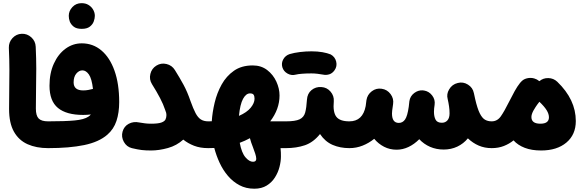

<svg xmlns="http://www.w3.org/2000/svg" viewBox="-20 -862 3629 1197"><path d="M36.6 -182.6Q36.6 -248.5 37.6 -306.4Q38.6 -364.3 38.6 -426Q38.6 -487.8 35.2 -564Q34.2 -598.6 57.6 -624.3Q81.1 -649.9 115.2 -651.4Q149.4 -652.8 175.3 -629.2Q201.2 -605.5 202.6 -570.8Q206.1 -496.1 206.1 -433.8Q206.1 -371.6 204.8 -312Q203.6 -252.4 203.6 -185.1Q203.6 -141.1 220.9 -123.3Q238.3 -105.5 279.8 -105.5H280.3Q314.9 -105.5 339.1 -81.1Q363.3 -56.6 363.3 -22Q363.3 12.2 339.1 36.9Q314.9 61.5 280.3 61.5H279.8Q206.5 61.5 151.9 37.1Q97.2 12.7 66.9 -41Q36.6 -94.7 36.6 -182.6Z M196.8 -22Q196.8 -56.6 221.4 -81.1Q246.1 -105.5 280.3 -105.5Q386.7 -105.5 445.6 -111.1Q504.4 -116.7 531.2 -134.8Q540 -140.6 546.4 -148.4Q522 -145.5 498.5 -145.5Q394 -145.5 341.3 -189Q288.6 -232.4 288.6 -327.6Q288.6 -405.8 315.7 -465.3Q342.8 -524.9 388.4 -558.3Q434.1 -591.8 489.7 -591.8Q559.6 -591.8 612.1 -547.6Q664.6 -503.4 693.8 -421.4Q723.1 -339.4 723.1 -225.6Q723.1 -159.7 706.1 -108.2Q689 -56.6 648.9 -22Q596.7 23.4 504.6 42.5Q412.6 61.5 280.3 61.5Q246.1 61.5 221.4 36.9Q196.8 12.2 196.8 -22ZM439 -348.6Q439 -298.3 499 -298.3Q515.6 -298.3 531 -301.3Q546.4 -304.2 559.1 -307.6H559.6Q552.2 -372.1 534.2 -397.7Q516.1 -423.3 493.7 -423.3Q472.7 -423.3 455.8 -403.3Q439 -383.3 439 -348.6ZM408.7 -763.2Q408.7 -793.9 431.4 -818.1Q454.1 -842.3 488.3 -842.3Q513.7 -842.3 531.2 -831.5Q548.8 -820.8 558.6 -805.2Q571.3 -785.2 571.3 -763.2Q571.3 -747.6 564.5 -728.5Q557.6 -709.5 539.8 -695.8Q522 -682.1 489.7 -682.1Q456.5 -682.1 439.2 -696Q421.9 -710 415 -728Q408.7 -745.1 408.7 -763.2Z M744.1 -41.5Q753.4 -74.7 782.7 -90.3Q812 -106 847.2 -98.6Q867.2 -95.2 884.3 -93Q901.4 -90.8 921.9 -90.8Q965.8 -90.8 986.1 -98.1Q1006.3 -105.5 1012 -117.7Q1017.6 -129.9 1017.6 -145Q1017.6 -151.9 1016.1 -158.2Q1012.7 -167.5 1009.3 -177.7Q998.5 -210.9 977.8 -250.7Q957 -290.5 927.2 -337.9Q909.2 -367.2 917.5 -401.1Q925.8 -435.1 955.1 -453.1Q984.4 -471.2 1018.3 -462.9Q1052.2 -454.6 1070.3 -425.3Q1100.1 -377.9 1124.3 -333.3Q1148.4 -288.6 1167.5 -232.4Q1184.6 -184.6 1199.2 -156.7Q1213.9 -128.9 1232.4 -117.2Q1251 -105.5 1278.3 -105.5H1278.8Q1313.5 -105.5 1337.6 -81.1Q1361.8 -56.6 1361.8 -22Q1361.8 12.2 1337.6 36.9Q1313.5 61.5 1278.8 61.5H1278.3Q1228 61.5 1189.7 46.6Q1151.4 31.7 1122.6 8.3Q1082 45.4 1026.9 60.8Q971.7 76.2 921.9 76.2Q887.2 76.2 862.8 73.2Q838.4 70.3 801.8 61.5Q769 53.2 752 22.2Q734.9 -8.8 744.1 -41.5Z M1195.3 -22Q1195.3 -56.6 1219.7 -81.1Q1244.1 -105.5 1278.8 -105.5Q1290 -105.5 1300.3 -106Q1303.7 -160.6 1318.1 -221.4Q1332.5 -282.2 1361.8 -335Q1391.1 -387.7 1438.5 -420.9Q1485.8 -454.1 1555.7 -454.1Q1608.4 -454.1 1645.8 -425.3Q1683.1 -396.5 1702.9 -353.3Q1722.7 -310.1 1722.7 -266.6Q1722.7 -181.6 1664.6 -105.5H1762.2Q1796.9 -105.5 1821 -81.1Q1845.2 -56.6 1845.2 -22Q1845.2 12.2 1821 36.9Q1796.9 61.5 1762.2 61.5H1729Q1730.5 75.2 1731 87.6Q1731.4 100.1 1731.4 113.3Q1731.4 144 1722.4 179Q1713.4 213.9 1693.8 244.6Q1674.3 275.4 1642.6 294.9Q1610.8 314.5 1565.4 314.5Q1513.7 314.5 1472.9 292.7Q1432.1 271 1401.1 234.6Q1370.1 198.2 1349.1 152.8Q1328.1 107.4 1315.9 60.5Q1297.4 61.5 1278.8 61.5Q1244.6 61.5 1220 36.9Q1195.3 12.2 1195.3 -22ZM1538.6 -279.8Q1513.7 -279.8 1495.1 -245.6Q1476.6 -211.4 1469.7 -139.6Q1519 -161.1 1543 -190.4Q1566.9 -219.7 1566.9 -246.6Q1566.9 -262.2 1561.3 -271Q1555.7 -279.8 1538.6 -279.8ZM1557.1 56.2Q1551.3 41 1546.1 26.6Q1541 12.2 1538.1 -0.5Q1507.8 16.1 1474.6 28.3Q1486.3 90.8 1510.3 118.7Q1534.2 146.5 1557.1 146.5Q1577.6 146.5 1577.6 128.4Q1577.6 115.2 1571.3 96.2Q1564.9 77.1 1557.1 56.2Z M1678.2 -22Q1678.2 -56.6 1703.1 -81.1Q1728 -105.5 1762.2 -105.5Q1821.3 -105.5 1847.9 -118.2Q1874.5 -130.9 1882.6 -160.4Q1890.6 -189.9 1893.6 -240.2Q1896 -278.8 1922.1 -300.3Q1948.2 -321.8 1983.4 -319.3Q2018.1 -317.4 2040.8 -290.8Q2063.5 -264.2 2061 -230.5Q2054.7 -163.1 2076.7 -134.3Q2098.6 -105.5 2157.7 -105.5H2158.2Q2192.9 -105.5 2217 -81.1Q2241.2 -56.6 2241.2 -22Q2241.2 12.2 2217 36.9Q2192.9 61.5 2158.2 61.5H2157.7Q2100.6 61.5 2053.7 41.3Q2006.8 21 1975.1 -26.4Q1933.6 25.4 1880.9 43.5Q1828.1 61.5 1762.2 61.5Q1728 61.5 1703.1 36.9Q1678.2 12.2 1678.2 -22ZM1740.2 -442.9Q1732.9 -468.8 1746.1 -492.4Q1759.3 -516.1 1786.1 -524.9Q1814 -533.2 1850.1 -537.6Q1886.2 -542 1921.9 -542Q1960 -542 1990.5 -536.6Q2021 -531.2 2042 -522.5Q2068.8 -507.3 2075.9 -478Q2083 -448.7 2065.9 -424.3Q2052.2 -404.8 2033 -398.7Q2013.7 -392.6 1992.7 -397Q1978.5 -399.9 1958.7 -402.1Q1939 -404.3 1921.9 -404.3Q1889.2 -404.3 1863.8 -402.3Q1838.4 -400.4 1822.8 -396.5Q1796.9 -389.6 1772.5 -403.3Q1748 -417 1740.2 -442.9Z M2074.7 -22Q2074.7 -56.6 2099.4 -81.1Q2124 -105.5 2158.2 -105.5Q2241.7 -105.5 2259.8 -200.7Q2261.7 -215.3 2264.6 -237.8Q2270 -272 2297.9 -293Q2325.7 -314 2359.9 -308.6Q2394 -303.7 2415 -275.4Q2436 -247.1 2430.7 -213.4Q2426.3 -184.6 2425 -172.4Q2423.8 -160.2 2423.8 -154.3Q2423.8 -95.7 2466.3 -95.7Q2490.2 -95.7 2505.1 -116.7Q2520 -137.7 2528.3 -196.3Q2529.3 -211.4 2532.2 -231Q2536.6 -262.2 2562 -281.7Q2562.5 -282.2 2563 -282.2Q2563 -282.2 2563.5 -282.7Q2586.4 -299.8 2614.3 -298.8Q2614.3 -298.8 2614.3 -298.8Q2614.7 -298.8 2615.7 -298.3Q2619.1 -298.3 2622.6 -297.9Q2654.3 -293 2674.3 -266.8Q2694.3 -240.7 2689.5 -208.5Q2688.5 -197.3 2686.5 -185.5Q2685.5 -174.8 2685.5 -165Q2685.5 -135.3 2695.6 -116Q2705.6 -96.7 2734.9 -96.7Q2756.3 -96.7 2769.5 -111.6Q2782.7 -126.5 2782.7 -155.3Q2782.7 -177.2 2779.5 -199Q2776.4 -220.7 2771 -244.6Q2762.7 -275.4 2779.8 -304.2Q2798.3 -336.4 2834 -344.7Q2867.2 -353.5 2897.5 -334.5Q2927.7 -315.4 2934.1 -282.2L2935.1 -278.3Q2939.5 -258.3 2942.4 -244.6Q2956.1 -185.5 2970.9 -155.8Q2985.8 -126 3003.7 -115.7Q3021.5 -105.5 3044.9 -105.5H3045.4Q3080.1 -105.5 3104.2 -81.1Q3128.4 -56.6 3128.4 -22Q3128.4 12.2 3104.2 36.9Q3080.1 61.5 3045.4 61.5H3044.9Q3001.5 61.5 2964.6 45.7Q2927.7 29.8 2897 0.5Q2869.6 33.7 2831.1 52Q2792.5 70.3 2746.1 70.3Q2700.2 70.3 2661.4 53.5Q2622.6 36.6 2593.8 5.9Q2563 37.1 2526.9 54.2Q2490.7 71.3 2452.6 71.3Q2410.2 71.3 2374.5 53Q2338.9 34.7 2313 3.4Q2279.8 30.3 2240.5 45.9Q2201.2 61.5 2158.2 61.5Q2124 61.5 2099.4 36.9Q2074.7 12.2 2074.7 -22Z M2961.9 -22Q2961.9 -56.6 2986.6 -81.1Q3011.2 -105.5 3045.4 -105.5Q3080.1 -105.5 3102.1 -136.5Q3124 -167.5 3154.8 -229.5Q3171.9 -263.7 3188.5 -293.7Q3205.1 -323.7 3223.1 -346.2Q3224.1 -347.7 3225.6 -348.6Q3240.7 -367.7 3264.4 -373.5Q3288.1 -379.4 3310.5 -373Q3327.6 -368.2 3341.3 -356.9L3342.8 -356Q3366.2 -376 3398.4 -375.2Q3430.7 -374.5 3454.1 -352.5Q3569.8 -241.2 3569.8 -107.4Q3569.8 -22.5 3511 26.9Q3452.1 76.2 3353.5 76.2Q3294.4 76.2 3251.5 59.6Q3208.5 43 3181.6 13.2Q3155.3 34.7 3121.3 48.1Q3087.4 61.5 3045.4 61.5Q3011.2 61.5 2986.6 36.9Q2961.9 12.2 2961.9 -22ZM3293 -132.3Q3293 -90.8 3349.1 -90.8Q3402.3 -90.8 3402.3 -130.9Q3402.3 -151.4 3388.2 -174.6Q3374 -197.8 3342.8 -227.5Q3328.1 -209 3318.4 -193.8Q3311 -182.1 3305.2 -171.9Q3293 -148.9 3293 -132.3Z"/></svg>

Font: Mikhak-DS2-FD Black
Style: Regular
Weight: 900
Designer: Amin Abedi
Version: Version 3.2